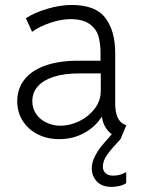

<svg xmlns="http://www.w3.org/2000/svg" viewBox="-20 -543 563 760"><path d="M48.3 -142.6Q48.3 -191.9 76.7 -228Q105 -264.2 159.2 -283.4Q213.4 -302.7 289.6 -302.7H377.9V-333.5Q377.9 -370.1 369.9 -398.9Q361.8 -427.7 335.2 -447.5Q308.6 -467.3 257.8 -467.3Q223.1 -467.3 179.7 -452.9Q136.2 -438.5 106.9 -417L82.5 -470.7Q117.2 -493.7 168.2 -508.5Q219.2 -523.4 263.2 -523.4Q358.4 -523.4 397.2 -471.9Q436 -420.4 436 -333V-134.3Q436 -65.9 472.7 -50.3L480 -46.9L457 7.8Q421.9 44.9 404.5 69.1Q387.2 93.3 387.2 116.7Q387.2 133.3 398.4 142.8Q409.7 152.3 427.2 152.3Q440.4 152.3 452.6 149.4Q464.8 146.5 479.5 138.2V182.1Q467.3 189.9 451.4 193.4Q435.5 196.8 422.4 196.8Q383.3 196.8 363.3 175.3Q343.3 153.8 343.3 123.5Q343.3 101.1 354.2 78.6Q365.2 56.2 379.9 37.8Q394.5 19.5 422.4 -11.2Q406.2 -23.9 396.2 -41.5Q386.2 -59.1 383.8 -79.1H381.3Q357.4 -41 313.2 -16.6Q269 7.8 214.4 7.8Q168 7.8 130.1 -11Q92.3 -29.8 70.3 -64Q48.3 -98.1 48.3 -142.6ZM219.7 -45.4Q257.3 -45.4 294.2 -63.5Q331.1 -81.5 355 -113Q378.9 -144.5 378.9 -183.1V-252.4H293Q233.9 -252.4 192.4 -239Q150.9 -225.6 129.4 -200.9Q107.9 -176.3 107.9 -142.6Q107.9 -114.3 122.8 -92.3Q137.7 -70.3 163.3 -57.9Q189 -45.4 219.7 -45.4Z"/></svg>

Font: Reddit Sans Light
Style: Regular
Weight: 300
Designer: Stephen Hutchings
Foundry: Reddit
Version: Version 1.013